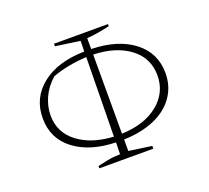

<svg xmlns="http://www.w3.org/2000/svg" viewBox="-98 -649 850 782"><g transform="rotate(-20 326.5 -258.0)"><path d="M207 12V2Q230 -3 251.5 -7.5Q273 -12 306 -13L307 -64Q195 -67 127.5 -118.5Q60 -170 60 -258Q60 -346 128 -400Q196 -454 312 -456L313 -502L207 -517V-528H441V-519Q416 -513 392 -509Q368 -505 342 -503V-456Q457 -453 525 -400.5Q593 -348 593 -261Q593 -203 562 -159Q531 -115 474.5 -90.5Q418 -66 342 -64V-14L441 0V12ZM559 -263Q559 -339 499 -384Q439 -429 342 -432V-89Q442 -93 500.5 -141Q559 -189 559 -263ZM94 -258Q94 -184 153 -139Q212 -94 307 -89L312 -432Q271 -430 231 -422Q191 -414 163 -403Q128 -372 111 -334Q94 -296 94 -258Z"/></g></svg>

Font: Piazzolla SC Thin
Style: Regular
Weight: 100
Designer: Juan Pablo del Peral
Foundry: Huerta Tipografica
Version: Version 1.330